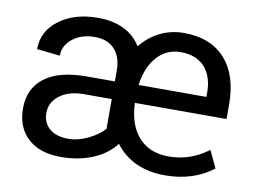

<svg xmlns="http://www.w3.org/2000/svg" viewBox="-64 -630 973 733"><g transform="rotate(10 422.0 -264.0)"><path d="M616.2 9.8Q488.8 9.8 422.4 -78.1Q390.6 -36.1 335.4 -13.2Q280.3 9.8 211.4 9.8Q129.9 9.8 84 -32.5Q38.1 -74.7 38.1 -148.4Q38.1 -225.1 93.5 -267.6Q148.9 -310.1 256.8 -310.1H365.7V-351.6Q365.7 -403.8 338.9 -433.8Q312 -463.9 261.2 -463.9Q210 -463.9 175.8 -437Q141.6 -410.2 141.6 -370.6L51.8 -379.9Q51.8 -449.7 110.8 -493.9Q169.9 -538.1 261.2 -538.1Q317.4 -538.1 360.4 -517.8Q403.3 -497.6 427.7 -457Q458.5 -495.6 501 -516.8Q543.5 -538.1 594.7 -538.1Q697.3 -538.1 753.9 -475.3Q810.5 -412.6 810.5 -298.8V-242.7H455.1Q458.5 -156.7 501 -110.1Q543.5 -63.5 616.2 -63.5Q688.5 -63.5 747.6 -100.6L770.5 -115.7L801.8 -49.3Q724.6 9.8 616.2 9.8ZM229 -63.5Q264.2 -63.5 302.7 -81.5Q341.3 -99.6 365.7 -126V-241.7H254.4Q197.3 -240.7 163.1 -213.9Q128.9 -187 128.9 -146.5Q128.9 -108.9 154.8 -86.2Q180.7 -63.5 229 -63.5ZM594.7 -463.9Q538.6 -463.9 502.2 -422.1Q465.8 -380.4 457.5 -312.5H720.2V-327.6Q720.2 -392.1 687.5 -428Q654.8 -463.9 594.7 -463.9Z"/></g></svg>

Font: Roboto
Style: Regular
Weight: 400
Designer: Google
Version: Version 2.134; 2016; ttfautohint (v1.6)